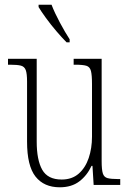

<svg xmlns="http://www.w3.org/2000/svg" viewBox="-20 -786 550 816"><path d="M234 10Q167 10 131 -35.5Q95 -81 95 -184V-439Q95 -473 89.5 -488Q84 -503 69 -507Q54 -511 23 -511H14V-536H136V-184Q136 -106 159.5 -64.5Q183 -23 242 -23Q286 -23 314.5 -48Q343 -73 357 -114.5Q371 -156 371 -205V-429Q371 -467 366.5 -484.5Q362 -502 347 -506.5Q332 -511 300 -511H293V-536H412V-101Q412 -65 417 -49Q422 -33 437 -29Q452 -25 481 -25H491V0H378L373 -81H369Q350 -40 317 -15Q284 10 234 10ZM263 -606Q245 -624 220.5 -652.5Q196 -681 175 -710Q154 -739 144 -756V-766H199Q212 -732 234.5 -690Q257 -648 276 -619V-606Z"/></svg>

Font: Noto Serif Myanmar Condensed ExtraLight
Style: Regular
Weight: 200
Width: 3
Designer: Ben Mitchell and the Monotype Design Team
Foundry: Monotype Imaging Inc.
Version: Version 2.106; ttfautohint (v1.8.4.7-5d5b)